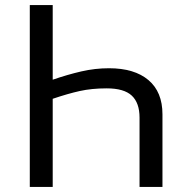

<svg xmlns="http://www.w3.org/2000/svg" viewBox="-20 -734 738 754"><path d="M97 -714H187V-421Q245 -441 299 -453.5Q353 -466 408 -466Q508 -466 563 -419.5Q618 -373 618 -285V0H528V-272Q528 -330 497.5 -358.5Q467 -387 399 -387Q340 -387 293 -376.5Q246 -366 187 -346V0H97Z"/></svg>

Font: Noto IKEA Arabic
Style: Regular
Weight: 400
Designer: Monotype Design Team
Foundry: Monotype Imaging Inc.
Version: Version 1.200